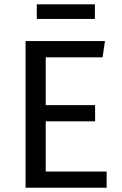

<svg xmlns="http://www.w3.org/2000/svg" viewBox="-20 -882 575 902"><path d="M425.8 -793H152.8V-861.8H425.8ZM473.1 -689 461.9 -612.8H194.8V-388.2H426.8V-312H194.8V-76.2H481V0H100.1V-689Z"/></svg>

Font: FiraGO
Style: Regular
Weight: 400
Designer: bBox Type
Foundry: bBox Type GmbH
Version: Version 1.001;PS 001.001;hotconv 1.0.88;makeotf.lib2.5.64775